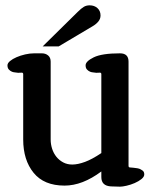

<svg xmlns="http://www.w3.org/2000/svg" viewBox="-20 -695 624 720"><path d="M328 -597 200 -521H140L271 -650Q285 -664 294.5 -669.5Q304 -675 316 -675Q334 -675 345.5 -664.5Q357 -654 357 -637Q357 -624 348.5 -614Q340 -604 328 -597ZM430 5 396 4Q360 2 360 -31V-52Q289 1 222 1Q145 1 106 -47Q67 -95 67 -172V-417Q67 -423 60.5 -422.5Q54 -422 48 -422Q42 -423 36 -423.5Q30 -424 25 -426Q18 -429 13 -434.5Q8 -440 8 -450Q8 -458 17.5 -466Q27 -474 42 -480.5Q57 -487 74.5 -491Q92 -495 108 -495H137Q151 -495 160.5 -487Q170 -479 170 -464V-172Q170 -154 175.5 -137Q181 -120 191.5 -107Q202 -94 217 -86Q232 -78 251 -78Q272 -78 299 -88Q326 -98 360 -121V-417Q360 -423 353.5 -422.5Q347 -422 341 -422Q335 -423 329 -423.5Q323 -424 318 -426Q311 -429 306 -434.5Q301 -440 301 -450Q301 -465 331.5 -480Q362 -495 430 -495Q462 -495 462 -464V-73Q462 -67 468 -67Q474 -67 480 -66Q486 -65 491.5 -64.5Q497 -64 503 -62Q508 -60 514.5 -55.5Q521 -51 521 -41Q521 -32 510.5 -23.5Q500 -15 485 -8.5Q470 -2 454.5 1.5Q439 5 430 5Z"/></svg>

Font: Jura
Style: Bold
Weight: 700
Designer: Ed Merritt
Foundry: Ten by Twenty
Version: Version 1.007